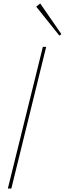

<svg xmlns="http://www.w3.org/2000/svg" viewBox="-20 -1078 371 1098"><path d="M244.1 -810.1 44.9 0H24.9L225.1 -810.1ZM210 -1058.1 331.1 -882.8 319.8 -874 187 -1040Z"/></svg>

Font: Sinkin Sans 100 Thin Italic
Style: Regular
Weight: 100
Italic angle: -112°
Designer: Keith Bates
Foundry: K-Type
Version: Sinkin Sans (version 1.0)  by Keith Bates   •   © 2014   www